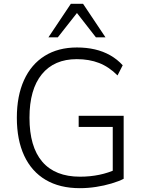

<svg xmlns="http://www.w3.org/2000/svg" viewBox="-20 -975 755 1003"><path d="M397 8Q292 8 218.5 -35.5Q145 -79 106.5 -161.5Q68 -244 68 -360Q68 -474 105.5 -556.5Q143 -639 213.5 -683Q284 -727 382 -727Q432 -727 475.5 -717Q519 -707 556 -686Q593 -665 621 -634L594 -581Q549 -626 497.5 -646Q446 -666 381 -666Q263 -666 198.5 -587Q134 -508 134 -360Q134 -208 201 -130Q268 -52 398 -52Q451 -52 499 -62Q547 -72 587 -91L569 -45V-312H391V-370H626V-41Q601 -28 562.5 -16.5Q524 -5 481.5 1.5Q439 8 397 8ZM233 -780 350 -955H414L531 -780H481L382 -907L282 -780Z"/></svg>

Font: Nunitoga
Style: Light
Weight: 300
Designer: Vernon Adams
Foundry: Vernon Adams
Version: Version 1.0